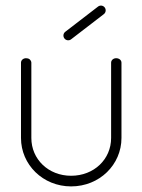

<svg xmlns="http://www.w3.org/2000/svg" viewBox="-20 -666 506 686"><path d="M234 -525.5 351 -615.5C358.4 -621.2 359.8 -631.9 354.1 -639.4C348.4 -646.8 337.7 -648.2 330.3 -642.5L213.3 -552.5C205.8 -546.8 204.4 -536.1 210.2 -528.6C215.9 -521.2 226.6 -519.8 234 -525.5ZM73 -458C63 -458 55 -451 55 -442V-173C55 -78 133 0 234 0C336 0 414 -78 414 -173V-442C414 -451 406 -458 395 -458C385 -458 377 -451 377 -442V-173C377 -97 316 -38 234 -38C153 -38 92 -97 92 -173V-442C92 -446 90 -450 86 -454C82 -457 78 -458 73 -458Z"/></svg>

Font: LetsTrace
Style: basic
Weight: 500
Version: Version 002.000